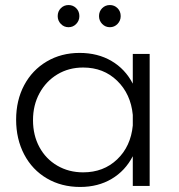

<svg xmlns="http://www.w3.org/2000/svg" viewBox="-20 -738 712 762"><path d="M295 -674Q295 -656 282.5 -643Q270 -630 252 -630Q234 -630 221.5 -643Q209 -656 209 -674Q209 -693 221.5 -705.5Q234 -718 252 -718Q270 -718 282.5 -705.5Q295 -693 295 -674ZM459 -674Q459 -656 446.5 -643Q434 -630 416 -630Q398 -630 385.5 -643Q373 -656 373 -674Q373 -693 385.5 -705.5Q398 -718 416 -718Q434 -718 446.5 -705.5Q459 -693 459 -674ZM574 -524V0H507V-118Q477 -60 423 -28Q369 4 298 4Q224 4 166 -30Q108 -64 76 -125Q44 -186 44 -263Q44 -340 76 -400Q108 -460 165.5 -494Q223 -528 296 -528Q368 -528 422.5 -496Q477 -464 507 -406V-524ZM507 -240V-282Q499 -365 445 -417.5Q391 -470 310 -470Q253 -470 208 -443Q163 -416 137 -368.5Q111 -321 111 -261Q111 -201 136.5 -154Q162 -107 207.5 -80.5Q253 -54 310 -54Q391 -54 445 -105.5Q499 -157 507 -240Z"/></svg>

Font: TypoPRO Montserrat Alternates
Style: Regular
Weight: 300
Designer: Julieta Ulanovsky
Foundry: Julieta Ulanovsky
Version: Version 6.001